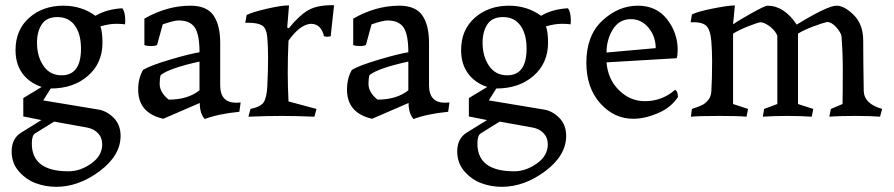

<svg xmlns="http://www.w3.org/2000/svg" viewBox="-20 -448 3454 742"><path d="M225 -426Q295 -426 349 -387Q393 -413 453 -416Q464 -401 464 -369Q464 -358 463 -354Q450 -356 430 -356Q401 -356 368 -346Q376 -324 376 -283Q376 -204 320 -155Q264 -106 176 -106L147 -60L358 -25Q392 -20 419 7Q446 34 446 77Q446 153 365 213.5Q284 274 197 274Q157 274 119.5 260.5Q82 247 53.5 215Q25 183 25 137Q25 88 61 65L140 16L70 2V-69L141 -112Q93 -128 66.5 -164.5Q40 -201 40 -254Q40 -333 93 -379.5Q146 -426 225 -426ZM202 -382Q160 -382 141.5 -354Q123 -326 123 -283Q123 -230 148 -193.5Q173 -157 218 -157Q293 -157 293 -260Q293 -316 269.5 -349Q246 -382 202 -382ZM245 214Q290 214 332.5 184Q375 154 375 110Q375 84 359 67Q343 50 317 45L189 22L115 68Q103 76 103 107Q103 214 245 214Z M751 -99V-210Q636 -185 601 -158Q597 -145 597 -124Q597 -91 632 -63Q706 -63 751 -99ZM670 -369Q654 -369 609 -354L587 -274Q579 -270 563 -270Q547 -270 538 -274V-376Q625 -426 716 -426Q779 -426 805 -388.5Q831 -351 831 -282V-118Q831 -51 893 -51Q902 -51 910 -52L905 -16Q824 -8 771 12Q752 -10 752 -50L611 11Q514 -11 514 -102Q514 -146 533 -178Q561 -195 637 -217.5Q713 -240 751 -246Q751 -315 732.5 -342Q714 -369 670 -369Z M1095 -56 1203 -27 1195 3Q1127 0 1069 0Q1011 0 940 3L948 -27Q988 -35 999.5 -53.5Q1011 -72 1013 -115Q1016 -176 1016 -226Q1016 -267 1013 -303Q1010 -339 993 -349.5Q976 -360 941 -360H928L933 -390Q954 -401 1012.5 -414.5Q1071 -428 1097 -427L1090 -343Q1092 -338 1097 -340Q1137 -389 1172 -409Q1207 -429 1271 -428L1258 -308Q1250 -306 1245 -306Q1240 -306 1232 -308Q1221 -356 1181 -356Q1139 -353 1095 -291Q1092 -231 1092 -167Q1092 -116 1095 -56Z M1558 -99V-210Q1443 -185 1408 -158Q1404 -145 1404 -124Q1404 -91 1439 -63Q1513 -63 1558 -99ZM1477 -369Q1461 -369 1416 -354L1394 -274Q1386 -270 1370 -270Q1354 -270 1345 -274V-376Q1432 -426 1523 -426Q1586 -426 1612 -388.5Q1638 -351 1638 -282V-118Q1638 -51 1700 -51Q1709 -51 1717 -52L1712 -16Q1631 -8 1578 12Q1559 -10 1559 -50L1418 11Q1321 -11 1321 -102Q1321 -146 1340 -178Q1368 -195 1444 -217.5Q1520 -240 1558 -246Q1558 -315 1539.5 -342Q1521 -369 1477 -369Z M1947 -426Q2017 -426 2071 -387Q2115 -413 2175 -416Q2186 -401 2186 -369Q2186 -358 2185 -354Q2172 -356 2152 -356Q2123 -356 2090 -346Q2098 -324 2098 -283Q2098 -204 2042 -155Q1986 -106 1898 -106L1869 -60L2080 -25Q2114 -20 2141 7Q2168 34 2168 77Q2168 153 2087 213.5Q2006 274 1919 274Q1879 274 1841.5 260.5Q1804 247 1775.5 215Q1747 183 1747 137Q1747 88 1783 65L1862 16L1792 2V-69L1863 -112Q1815 -128 1788.5 -164.5Q1762 -201 1762 -254Q1762 -333 1815 -379.5Q1868 -426 1947 -426ZM1924 -382Q1882 -382 1863.5 -354Q1845 -326 1845 -283Q1845 -230 1870 -193.5Q1895 -157 1940 -157Q2015 -157 2015 -260Q2015 -316 1991.5 -349Q1968 -382 1924 -382ZM1967 214Q2012 214 2054.5 184Q2097 154 2097 110Q2097 84 2081 67Q2065 50 2039 45L1911 22L1837 68Q1825 76 1825 107Q1825 214 1967 214Z M2600 -73Q2573 -32 2522.5 -10.5Q2472 11 2427 11Q2353 11 2299.5 -49Q2246 -109 2246 -206Q2246 -311 2308 -368.5Q2370 -426 2445 -426Q2517 -426 2558 -373.5Q2599 -321 2599 -255Q2599 -235 2595 -223L2324 -207Q2329 -142 2372 -99.5Q2415 -57 2472 -57Q2539 -57 2589 -101Q2600 -95 2600 -73ZM2324 -245 2514 -262Q2514 -307 2486.5 -340.5Q2459 -374 2418 -374Q2373 -374 2348.5 -334.5Q2324 -295 2324 -245Z M2813 -46 2871 -27 2865 3Q2835 0 2761 0Q2680 0 2650 3L2654 -27Q2681 -36 2693.5 -42Q2706 -48 2717 -61.5Q2728 -75 2729 -95Q2732 -141 2732 -211Q2732 -250 2729 -289Q2725 -336 2707.5 -350Q2690 -364 2649 -362L2654 -392Q2674 -403 2734.5 -415Q2795 -427 2820 -427Q2813 -357 2813 -354Q2831 -367 2883.5 -396.5Q2936 -426 2946 -426Q3010 -426 3059 -353Q3178 -426 3213 -426Q3243 -426 3279.5 -390Q3316 -354 3316 -290Q3316 -211 3318 -97Q3319 -47 3389 -27L3381 3Q3348 0 3287 0Q3220 0 3185 3L3191 -27L3236 -46Q3237 -81 3237 -180Q3237 -246 3232 -308Q3230 -322 3212 -342.5Q3194 -363 3176 -363Q3158 -359 3121 -345Q3084 -331 3064 -318V-46L3123 -27L3117 3Q3075 0 3022 0Q2967 0 2928 3L2933 -27L2984 -46V-310Q2977 -328 2958 -343.5Q2939 -359 2921 -362Q2911 -362 2873 -347Q2835 -332 2813 -318Z"/></svg>

Font: Darwin Serif Regular ALPHA
Style: Regular
Weight: 400
Designer: Emily de Oliveira Santos
Version: Version 0.1